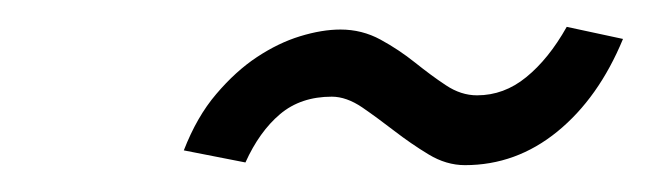

<svg xmlns="http://www.w3.org/2000/svg" viewBox="-20 -302 484 143"><path d="M326.3 -179C351.7 -179 374.6 -187.3 395.1 -204C415.6 -220.7 431.9 -243.7 444 -273L402.1 -282C393.1 -266 383 -253.5 371.9 -244.5C360.9 -235.5 348.7 -231 335.3 -231C327.3 -231 319.6 -233.5 312.1 -238.5C304.5 -243.5 296.9 -249.2 289 -255.5C281.1 -261.8 272.6 -267.5 263.4 -272.5C254.2 -277.5 244.3 -280 233.6 -280C224.3 -280 214.3 -278.3 203.5 -275C192.7 -271.7 182 -266.5 171.4 -259.5C160.8 -252.5 150.7 -243.3 141.1 -232C131.4 -220.7 123.4 -206.7 116.9 -190L162.8 -181C169.7 -196.3 178.3 -208.3 188.6 -217C198.9 -225.7 211.8 -230 227.1 -230C234.4 -230 242 -227.3 249.8 -222C257.5 -216.7 265.5 -210.8 273.7 -204.5C281.9 -198.2 290.4 -192.3 299.2 -187C307.9 -181.7 317 -179 326.3 -179Z"/></svg>

Font: Cabin Condensed
Style: Regular
Weight: 400
Italic angle: -13°
Designer: Pablo Impallari
Foundry: Pablo Impallari. www.impallari.com Igino Marini. www.ikern.com
Version: Version 1.006